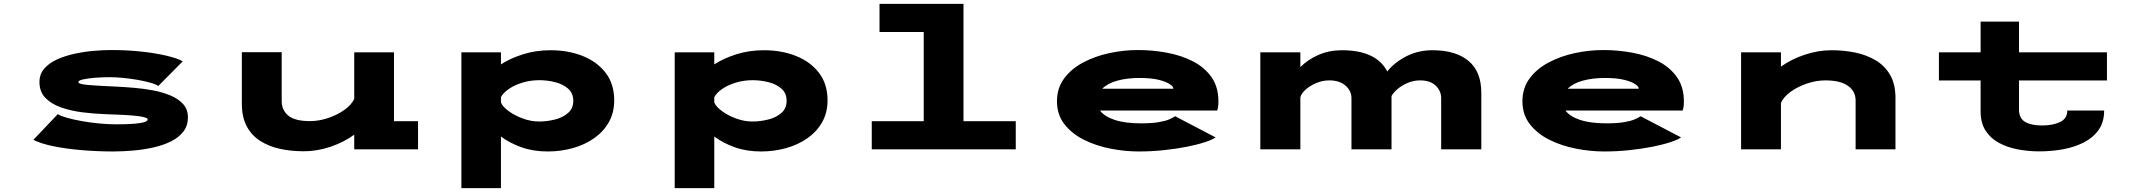

<svg xmlns="http://www.w3.org/2000/svg" viewBox="-20 -770 11040 990"><path d="M563.5 11Q485.5 11 405.2 4.5Q325 -2 258 -15.5Q191 -29 152 -49L278 -181.5Q292.5 -172 325 -162.8Q357.5 -153.5 400.5 -145.8Q443.5 -138 490 -133.5Q536.5 -129 578.5 -129Q741.5 -129 741.5 -154Q741.5 -165.5 689 -171.8Q636.5 -178 520.5 -181.5Q463.5 -183.5 404.2 -191Q345 -198.5 295 -216Q245 -233.5 214.2 -265.2Q183.5 -297 183.5 -347Q183.5 -388.5 209 -417.2Q234.5 -446 276.2 -464.5Q318 -483 367.5 -493.5Q417 -504 466 -508Q515 -512 554 -512Q636 -512 709.5 -504Q783 -496 838.5 -482.8Q894 -469.5 922.5 -454L796 -326.5Q784 -335.5 755.8 -343.5Q727.5 -351.5 690.8 -358Q654 -364.5 615.8 -368.2Q577.5 -372 545.5 -372Q506.5 -372 469.5 -369Q432.5 -366 408.2 -360.5Q384 -355 384 -347Q384 -336 435 -331.8Q486 -327.5 578 -323.5Q621 -321.5 671.2 -317.2Q721.5 -313 770.5 -303.8Q819.5 -294.5 860 -277.2Q900.5 -260 924.8 -232.8Q949 -205.5 949 -165Q949 -122 925.5 -91.5Q902 -61 861.8 -41Q821.5 -21 771.5 -9.8Q721.5 1.5 667.8 6.2Q614 11 563.5 11Z M1546.5 10Q1482.5 10 1425 -2.2Q1367.5 -14.5 1322.8 -42.8Q1278 -71 1252.5 -118.2Q1227 -165.5 1227 -236V-501H1432.5V-249.5Q1432.5 -201.5 1467 -173.5Q1501.5 -145.5 1578.5 -145.5Q1624 -145.5 1671.2 -161.2Q1718.5 -177 1755.2 -203Q1792 -229 1806.5 -260V-500H2011.5V-145H2135.5V0H1806.5V-75.5Q1753 -36.5 1684 -13.2Q1615 10 1546.5 10Z M2359 200V-500H2563V-438Q2611.5 -469.5 2677.2 -490.2Q2743 -511 2819 -511Q2910 -511 2984.2 -481.5Q3058.5 -452 3102.8 -394.5Q3147 -337 3147 -252.5Q3147 -189 3119.2 -140Q3091.5 -91 3043.2 -57.2Q2995 -23.5 2933.2 -6.2Q2871.5 11 2803.5 11Q2728.5 11 2667.8 -11Q2607 -33 2563 -66V200ZM2761 -356.5Q2717 -356.5 2676.8 -344.8Q2636.5 -333 2606.5 -313.2Q2576.5 -293.5 2563 -269.5V-242Q2571 -220.5 2601.8 -197.8Q2632.5 -175 2674.8 -159.2Q2717 -143.5 2759.5 -143.5Q2801 -143.5 2841.5 -153.8Q2882 -164 2909 -187.5Q2936 -211 2936 -250Q2936 -289.5 2909.5 -312.8Q2883 -336 2842.8 -346.2Q2802.5 -356.5 2761 -356.5Z M3459 200V-500H3663V-438Q3711.5 -469.5 3777.2 -490.2Q3843 -511 3919 -511Q4010 -511 4084.2 -481.5Q4158.5 -452 4202.8 -394.5Q4247 -337 4247 -252.5Q4247 -189 4219.2 -140Q4191.5 -91 4143.2 -57.2Q4095 -23.5 4033.2 -6.2Q3971.5 11 3903.5 11Q3828.5 11 3767.8 -11Q3707 -33 3663 -66V200ZM3861 -356.5Q3817 -356.5 3776.8 -344.8Q3736.5 -333 3706.5 -313.2Q3676.5 -293.5 3663 -269.5V-242Q3671 -220.5 3701.8 -197.8Q3732.5 -175 3774.8 -159.2Q3817 -143.5 3859.5 -143.5Q3901 -143.5 3941.5 -153.8Q3982 -164 4009 -187.5Q4036 -211 4036 -250Q4036 -289.5 4009.5 -312.8Q3983 -336 3942.8 -346.2Q3902.5 -356.5 3861 -356.5Z M4475 0V-145H4743V-605H4515V-750H4948V-145H5217.5V0Z M5852 11Q5780 11 5706 -3.5Q5632 -18 5569.2 -49.2Q5506.5 -80.5 5468.2 -129.8Q5430 -179 5430 -248Q5430 -315.5 5466.8 -365.2Q5503.5 -415 5564.5 -447.5Q5625.5 -480 5699.2 -496Q5773 -512 5847 -512Q5923.5 -512 5997.2 -498.2Q6071 -484.5 6131 -453.8Q6191 -423 6226.8 -372.2Q6262.5 -321.5 6262.5 -247.5Q6262.5 -228.5 6260.5 -217.2Q6258.5 -206 6256 -200H5652Q5674.5 -169.5 5727.5 -151.8Q5780.5 -134 5862.5 -134Q5918 -134 5952.8 -139.8Q5987.5 -145.5 6007.5 -154Q6027.5 -162.5 6039.5 -170.5L6248 -61.5Q6231.5 -49.5 6192.5 -36.8Q6153.5 -24 6099.2 -13.2Q6045 -2.5 5981.5 4.2Q5918 11 5852 11ZM5854.5 -368Q5792 -368 5741.5 -354.2Q5691 -340.5 5663.5 -312.5H6030V-313.5Q6030 -323 6012 -335.8Q5994 -348.5 5955.5 -358.2Q5917 -368 5854.5 -368Z M6478.5 0V-500H6685V-424Q6723 -462.5 6778.2 -486.8Q6833.5 -511 6899 -511Q7076.5 -511 7133 -401.5Q7170.5 -448.5 7231.5 -479.8Q7292.5 -511 7366 -511Q7486 -511 7552 -456Q7618 -401 7618 -292V0H7411V-264Q7411 -301.5 7382.8 -328.5Q7354.5 -355.5 7302.5 -355.5Q7268.5 -355.5 7238.2 -342.5Q7208 -329.5 7186 -310.8Q7164 -292 7155 -274.5V0H6948.5V-264Q6948.5 -301.5 6917.8 -328.5Q6887 -355.5 6834 -355.5Q6799.5 -355.5 6767 -341.8Q6734.5 -328 6712 -307.8Q6689.5 -287.5 6685 -268.5V0Z M8252 11Q8180 11 8106 -3.5Q8032 -18 7969.2 -49.2Q7906.5 -80.5 7868.2 -129.8Q7830 -179 7830 -248Q7830 -315.5 7866.8 -365.2Q7903.5 -415 7964.5 -447.5Q8025.5 -480 8099.2 -496Q8173 -512 8247 -512Q8323.5 -512 8397.2 -498.2Q8471 -484.5 8531 -453.8Q8591 -423 8626.8 -372.2Q8662.5 -321.5 8662.5 -247.5Q8662.5 -228.5 8660.5 -217.2Q8658.5 -206 8656 -200H8052Q8074.5 -169.5 8127.5 -151.8Q8180.5 -134 8262.5 -134Q8318 -134 8352.8 -139.8Q8387.5 -145.5 8407.5 -154Q8427.5 -162.5 8439.5 -170.5L8648 -61.5Q8631.5 -49.5 8592.5 -36.8Q8553.5 -24 8499.2 -13.2Q8445 -2.5 8381.5 4.2Q8318 11 8252 11ZM8254.5 -368Q8192 -368 8141.5 -354.2Q8091 -340.5 8063.5 -312.5H8430V-313.5Q8430 -323 8412 -335.8Q8394 -348.5 8355.5 -358.2Q8317 -368 8254.5 -368Z M8957.5 0V-500H9163V-426.5Q9217.5 -465.5 9286.8 -488.2Q9356 -511 9424 -511Q9488 -511 9547 -498.8Q9606 -486.5 9652.8 -458.2Q9699.5 -430 9726.5 -382.8Q9753.5 -335.5 9753.5 -265V0H9548V-251.5Q9548 -299.5 9508.5 -327.5Q9469 -355.5 9392 -355.5Q9345.5 -355.5 9297.8 -339.5Q9250 -323.5 9213.2 -297Q9176.5 -270.5 9163 -239V0Z M10192.5 -195V-355H9977.5V-500H10192.5V-658.5H10390.5V-500H10844V-355H10390.5V-205Q10390.5 -160 10422 -141.5Q10453.5 -123 10509.5 -123Q10565.5 -123 10602.5 -141Q10639.5 -159 10639.5 -200H10829.5Q10829.5 -140 10800.5 -99.5Q10771.5 -59 10723.2 -34.8Q10675 -10.5 10615.8 0Q10556.5 10.5 10496 10.5Q10437.5 10.5 10383 0Q10328.5 -10.5 10285.5 -34.2Q10242.5 -58 10217.5 -97.5Q10192.5 -137 10192.5 -195Z"/></svg>

Font: Trispace Expanded ExtraBold
Style: Regular
Weight: 800
Width: 7
Designer: Tyler Finck
Foundry: Etcetera Type Company
Version: Version 1.210; ttfautohint (v1.8.3)